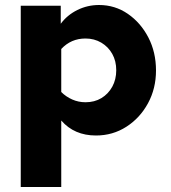

<svg xmlns="http://www.w3.org/2000/svg" viewBox="-20 -539 684 768"><path d="M63 209V-516H223V-444Q249 -479 289.5 -499Q330 -519 376 -519Q440 -519 491.5 -483.5Q543 -448 573.5 -389Q604 -330 604 -257Q604 -185 572 -126Q540 -67 485.5 -32Q431 3 364 3Q277 3 225 -57V209ZM322 -130Q358 -130 385.5 -146.5Q413 -163 429 -192Q445 -221 445 -258Q445 -295 429 -323.5Q413 -352 385 -368.5Q357 -385 322 -385Q264 -385 225 -343V-171Q244 -152 269 -141Q294 -130 322 -130Z"/></svg>

Font: Red Hat Text VF
Style: Regular
Weight: 400
Designer: Pentagram, MCKL
Foundry: Pentagram, MCKL
Version: Version 1.023